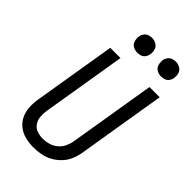

<svg xmlns="http://www.w3.org/2000/svg" viewBox="-284 -1044 1143 1143"><g transform="rotate(45 288.0 -472.5)"><path d="M241 8Q272 8 303.5 2Q335 -4 364 -20Q393 -36 416 -60.5Q439 -85 451.5 -115Q464 -145 469 -176L561 -735H475L385 -189Q381 -164 370 -140.5Q359 -117 338 -99.5Q317 -82 292 -75Q267 -68 243 -68Q217 -68 193.5 -76.5Q170 -85 156.5 -105.5Q143 -126 141 -151Q139 -176 143 -202L231 -735H145L59 -214Q53 -179 55 -144Q57 -109 71.5 -79Q86 -49 112.5 -28.5Q139 -8 172.5 0Q206 8 241 8ZM479 -828Q493 -828 506.5 -832.5Q520 -837 529 -849Q538 -861 540 -875Q544 -895 538.5 -914Q533 -933 516 -943Q499 -953 479 -953Q465 -953 451.5 -948Q438 -943 429 -931Q420 -919 418 -905Q415 -885 420.5 -866Q426 -847 442.5 -837.5Q459 -828 479 -828ZM279 -828Q293 -828 306.5 -832.5Q320 -837 329 -849Q338 -861 340 -875Q344 -895 338.5 -914Q333 -933 316 -943Q299 -953 279 -953Q265 -953 251.5 -948Q238 -943 229 -931Q220 -919 218 -905Q215 -885 220.5 -866Q226 -847 242.5 -837.5Q259 -828 279 -828Z"/></g></svg>

Font: Iosevka Sparkle Oblique
Style: Regular
Weight: 400
Italic angle: -9°
Designer: Belleve Invis
Foundry: Belleve Invis
Version: Version 4.5.0; ttfautohint (v1.8.3)